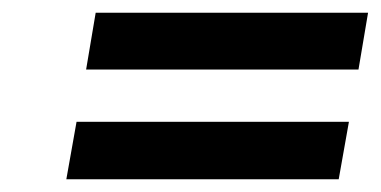

<svg xmlns="http://www.w3.org/2000/svg" viewBox="-20 -501 597 301"><path d="M130 -481H557L542 -392H115ZM100 -310H527L511 -220H84Z"/></svg>

Font: LT Museum
Style: Bold Italic
Weight: 700
Designer: Daniel Lyons
Foundry: LyonsType
Version: Version 1.011